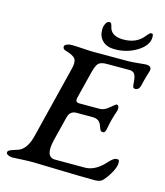

<svg xmlns="http://www.w3.org/2000/svg" viewBox="-114 -846 806 938"><g transform="rotate(15 289.5 -377.5)"><path d="M511 -739Q527 -760 534 -760Q541 -760 543 -756.5Q545 -753 545 -743Q545 -701 494.5 -669.5Q444 -638 381 -638Q342 -638 320 -659Q298 -680 298 -714Q298 -732 305 -746Q312 -760 325 -760Q334 -760 338 -739Q348 -695 410 -695Q476 -695 511 -739ZM140 -2Q112 -2 76 0Q40 2 37 2Q24 2 14 -3Q4 -8 4 -15Q4 -22 11.5 -26.5Q19 -31 35.5 -36Q52 -41 59 -44Q98 -62 114 -129L205 -495Q213 -528 203 -543Q193 -558 154 -569Q138 -573 138 -586Q138 -594 149 -599Q160 -604 173 -604Q193 -604 229.5 -601.5Q266 -599 284 -599H459Q479 -599 510.5 -602.5Q542 -606 549 -606Q581 -606 575 -580Q574 -577 566 -550Q558 -523 555 -507Q549 -477 529 -477Q520 -477 517.5 -483Q515 -489 514 -508Q512 -536 504 -547.5Q496 -559 478 -559H363Q334 -559 322 -547.5Q310 -536 300 -495L270 -375Q264 -355 266.5 -346.5Q269 -338 285 -338H387Q409 -338 433.5 -359Q458 -380 461 -380Q470 -380 472.5 -369.5Q475 -359 470 -345Q455 -303 447 -257Q443 -232 432 -232Q422 -232 419 -236Q416 -240 411 -254Q410 -257 409 -259Q399 -290 364 -290H282Q250 -290 241 -257L210 -133Q188 -42 240 -42H391Q431 -42 469 -74Q476 -79 488.5 -93Q501 -107 511.5 -115Q522 -123 531 -123Q540 -123 542 -119.5Q544 -116 544 -105Q544 -87 529 -59Q514 -31 493 -8Q481 5 454 5Q388 5 268.5 1.5Q149 -2 140 -2Z"/></g></svg>

Font: EB Garamond 08
Style: Italic
Weight: 400
Italic angle: -14°
Version: Version 0.016